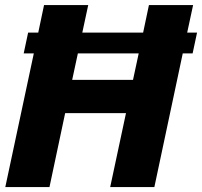

<svg xmlns="http://www.w3.org/2000/svg" viewBox="-20 -758 818 778"><path d="M76 -541.5 94 -626H135L158.5 -737.5H337.5L313.5 -626H560L583.5 -737.5H762.5L738.5 -626H778.5L760.5 -541.5H720.5L605.5 0H426.5L490.5 -299.5H244L180.5 0H1.5L117 -541.5ZM272.5 -434.5H519L542 -541.5H295.5Z"/></svg>

Font: Epilogue ExtraBold
Style: Italic
Weight: 800
Italic angle: -12°
Designer: Tyler Finck
Foundry: Etcetera Type Co
Version: Version 2.111; ttfautohint (v1.8.3)